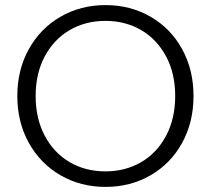

<svg xmlns="http://www.w3.org/2000/svg" viewBox="-20 -727 828 754"><path d="M394 7Q297 7 218 -38.5Q139 -84 93.5 -165.5Q48 -247 48 -350Q48 -453 93.5 -534.5Q139 -616 218 -661.5Q297 -707 394 -707Q492 -707 571 -661.5Q650 -616 695 -534.5Q740 -453 740 -350Q740 -247 695 -165.5Q650 -84 571 -38.5Q492 7 394 7ZM394 -54Q472 -54 534 -90Q596 -126 632 -193.5Q668 -261 668 -350Q668 -439 632 -506Q596 -573 534 -609Q472 -645 394 -645Q316 -645 254 -609Q192 -573 156 -506Q120 -439 120 -350Q120 -261 156 -193.5Q192 -126 254 -90Q316 -54 394 -54Z"/></svg>

Font: A Bank Premium Light
Style: Regular
Weight: 300
Designer: Ninad Kale (Devanagari), Jonny Pinhorn (Latin), Htun Naung (Myanmar)
Foundry: Indian Type Foundry
Version: 4.004